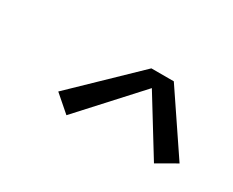

<svg xmlns="http://www.w3.org/2000/svg" viewBox="-46 -902 567 467"><g transform="rotate(30 237.5 -668.0)"><path d="M155 -567 109 -607 277 -769H340L452 -603L398 -572L302 -728Z"/></g></svg>

Font: Iosevka QP Light
Style: Italic
Weight: 300
Italic angle: -9°
Designer: Belleve Invis
Foundry: Belleve Invis
Version: Version 20.0.0; ttfautohint (v1.8.4)